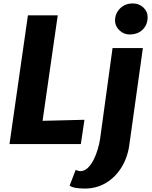

<svg xmlns="http://www.w3.org/2000/svg" viewBox="-20 -836 882 1114"><path d="M35 0 142 -747H315L227 -135L470 -141L449 0ZM472 258Q442 258 418.8 254Q395.5 250 384 241L419 150Q423 152 431.5 154.5Q440 157 446 157Q469.5 157 488.8 138.8Q508 120.5 522.8 91.8Q537.5 63 547.2 30Q557 -3 561 -32L633 -557H809L731 0Q721.5 75 686 133.2Q650.5 191.5 595.5 224.8Q540.5 258 472 258ZM730.5 -636Q698.5 -636 673 -660Q647.5 -684 647.5 -716Q647.5 -758 676.5 -787Q705.5 -816 750.5 -816Q786.5 -816 811.5 -792.8Q836.5 -769.5 836.5 -737Q836.5 -693 808.2 -664.5Q780 -636 730.5 -636Z"/></svg>

Font: Merriweather Sans ExtraBold
Style: Italic
Weight: 800
Italic angle: -7.5°
Designer: Eben Sorkin
Foundry: Eben Sorkin
Version: Version 2.001; ttfautohint (v1.8.3)